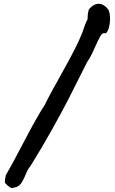

<svg xmlns="http://www.w3.org/2000/svg" viewBox="-20 -817 601 1005"><path d="M46 167Q34 171 6 140Q4 131 10 101Q37 56 105 -74.5Q173 -205 215 -269Q237 -316 310 -445.5Q383 -575 410 -644Q411 -645 415.5 -659.5Q420 -674 426 -689.5Q432 -705 438 -715L440 -745Q444 -767 446 -769Q467 -794 491 -797Q523 -800 549 -764Q560 -733 554 -692Q548 -651 532 -642Q518 -649 505.5 -628Q493 -607 474 -563Q455 -519 436 -492Q377 -374 341.5 -304.5Q306 -235 251.5 -137.5Q197 -40 140 51Q126 68 116 92.5Q106 117 96 134.5Q86 152 69 161Z"/></svg>

Font: Excalifont
Style: Regular
Weight: 400
Designer: Your Own Font Foundry (Virgil); Ján Filípek / DizajnDesign (Excalifont, modifications)
Foundry: Your Own Font Foundry (Virgil); Ján Filípek / DizajnDesign (Excalifont, modifications)
Version: Version 1.000;Glyphs 3.2 (3227)